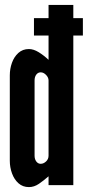

<svg xmlns="http://www.w3.org/2000/svg" viewBox="-20 -755 360 783"><path d="M118.5 -610V-681H318V-610ZM98 8Q73 8 55.5 -7.5Q38 -23 29 -47.8Q20 -72.5 20 -99V-448Q20 -474.5 28.8 -499Q37.5 -523.5 55 -539.2Q72.5 -555 98 -555Q117 -555 138 -542Q159 -529 178 -511V-735H279V0H178V-36Q158 -18.5 138.5 -5.2Q119 8 98 8ZM146 -87Q157.5 -87 167.8 -96.5Q178 -106 178 -120V-427Q178 -439 167.8 -449.5Q157.5 -460 146 -460Q135 -460 128 -450.8Q121 -441.5 121 -427V-120Q121 -106 128 -96.5Q135 -87 146 -87Z"/></svg>

Font: League Gothic
Style: Regular
Weight: 400
Designer: The League of Moveable Type
Version: Version 2.001